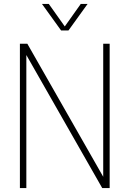

<svg xmlns="http://www.w3.org/2000/svg" viewBox="-20 -964 664 984"><path d="M82 0V-740H120L509 -58V-740H542V0H504L115 -682V0ZM293 -808 195 -944H230L312 -828.5L394 -944H429L331 -808Z"/></svg>

Font: Encode Sans Condensed Condensed Thin
Style: Regular
Weight: 100
Width: 3
Designer: Multiple Designers
Foundry: Impallari Type
Version: Version 3.000; ttfautohint (v1.8.3) -l 8 -r 50 -G 200 -x 14 